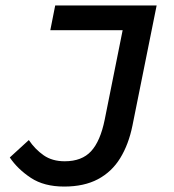

<svg xmlns="http://www.w3.org/2000/svg" viewBox="-20 -674 640 706"><path d="M216 12Q142 12 93.5 -20Q45 -52 16 -95L86 -159Q109 -125 140.5 -103Q172 -81 218 -81Q281 -81 315 -118Q349 -155 365 -234L431 -563H165L183 -654H556L467 -212Q453 -143 422 -92.5Q391 -42 340 -15Q289 12 216 12Z"/></svg>

Font: Source Code Pro SemiBold
Style: Italic
Weight: 600
Italic angle: -11°
Monospace: yes
Designer: Paul D. Hunt, Teo Tuominen
Foundry: Adobe Systems Incorporated
Version: Version 1.016;hotconv 1.0.116;makeotfexe 2.5.65601